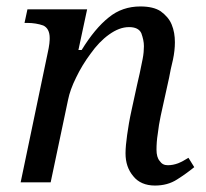

<svg xmlns="http://www.w3.org/2000/svg" viewBox="-20 -565 639 595"><path d="M460 10C431 10 408 0 393 -19C377 -38 369 -61 369 -90C369 -106 371 -125 374 -147C377 -168 381 -194 388 -225L405 -303C407 -312 410 -324 413 -338C416 -352 419 -367 422 -382C425 -397 426 -411 426 -422C426 -435 423 -448 418 -462C412 -475 399 -481 380 -481C359 -481 339 -473 318 -458C297 -443 278 -423 261 -399C243 -375 228 -350 216 -325C203 -299 195 -276 191 -256L137 0H44L128 -402C130 -411 132 -421 133 -430C134 -439 134 -444 134 -447C134 -467 127 -480 114 -486C100 -491 83 -494 64 -494H56L65 -536H250L223 -410H233C260 -454 288 -488 317 -511C345 -534 378 -545 415 -545C442 -545 463 -540 478 -530C493 -519 505 -506 512 -489C519 -472 522 -454 522 -434C522 -417 520 -399 516 -380C511 -360 507 -341 504 -324L478 -206C474 -187 471 -169 469 -151C466 -133 465 -116 465 -101C465 -86 468 -74 475 -66C481 -57 489 -53 500 -53C511 -53 521 -55 532 -59C542 -63 553 -69 564 -76L582 -47C566 -34 548 -21 529 -9C509 4 486 10 460 10Z"/></svg>

Font: NameLogos Serif
Style: Italic
Weight: 500
Version: Version 0.1